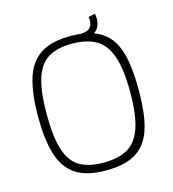

<svg xmlns="http://www.w3.org/2000/svg" viewBox="-112 -841 846 940"><g transform="rotate(-15 311.5 -371.5)"><path d="M56 -334Q56 -446 78 -522Q100 -598 155 -636.5Q210 -675 310 -675Q388 -675 438 -653Q488 -631 516 -588.5Q544 -546 555 -482Q566 -418 566 -334Q566 -250 555 -186.5Q544 -123 516 -80Q488 -37 438 -15.5Q388 6 310 6Q210 6 155 -32.5Q100 -71 78 -146.5Q56 -222 56 -334ZM100 -334Q100 -216 122 -151Q144 -86 190 -60Q236 -34 309 -34Q381 -34 428.5 -59.5Q476 -85 499.5 -150.5Q523 -216 523 -334Q523 -453 499.5 -518.5Q476 -584 428.5 -610.5Q381 -637 309 -637Q236 -637 190 -610.5Q144 -584 122 -518.5Q100 -453 100 -334ZM452 -749Q454 -750 456 -747Q457 -740 457.5 -734Q458 -728 458 -722Q458 -699 448 -681Q438 -663 417 -653Q396 -643 363 -641Q360 -641 360 -644V-669Q360 -672 363 -672Q398 -674 410 -687.5Q422 -701 423 -722Q423 -726 423 -730.5Q423 -735 422 -739Q422 -742 425 -743Z"/></g></svg>

Font: Glory ExtraLight
Style: Regular
Weight: 250
Version: Version 1.011